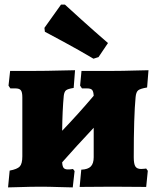

<svg xmlns="http://www.w3.org/2000/svg" viewBox="-20 -811 672 834"><path d="M615 -79 622 -69 615 1 469 0 326 1 333 -74Q362 -75 374.5 -88Q387 -101 387 -128V-256Q309 -173 250 -106Q251 -88 256.5 -81.5Q262 -75 275 -75Q285 -75 290.5 -76Q296 -77 297 -77L304 -68L296 3Q279 3 235.5 1.5Q192 0 156 0Q115 0 55 2L15 3L22 -70Q55 -76 66 -88Q77 -100 77 -132V-388Q77 -411 70.5 -419Q64 -427 47 -427H25L17 -439L24 -503H134Q182 -503 234 -504.5Q286 -506 306 -506L300 -429Q274 -425 266.5 -418.5Q259 -412 257 -395Q251 -332 250 -243Q321 -317 387 -395Q386 -414 380 -420.5Q374 -427 358 -427H336L328 -439L334 -503H474Q513 -503 559.5 -504.5Q606 -506 625 -506L619 -431Q589 -426 580 -418.5Q571 -411 569 -389Q561 -306 561 -128Q561 -99 568 -88Q575 -77 593 -77Q602 -77 607.5 -78Q613 -79 615 -79ZM175 -673 173 -690 245 -791H262Q278 -776 334 -725.5Q390 -675 449 -624L408 -563L386 -556Q322 -594 258 -628.5Q194 -663 175 -673Z"/></svg>

Font: Alegreya SC Black
Style: Regular
Weight: 900
Designer: Juan Pablo del Peral
Foundry: Huerta Tipografica
Version: Version 2.007; ttfautohint (v1.6)